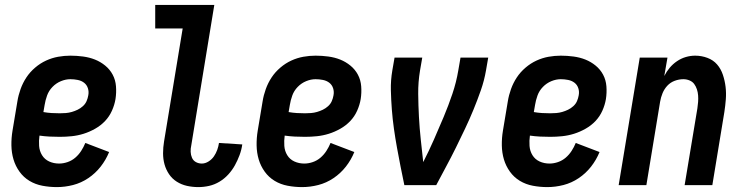

<svg xmlns="http://www.w3.org/2000/svg" viewBox="-20 -755 3040 783"><path d="M212 8Q182 8 153 2.5Q124 -3 100 -17.5Q76 -32 59.5 -55Q43 -78 35 -105Q27 -132 26.5 -162Q26 -192 31 -222L51 -342Q55 -367 64 -392Q73 -417 87.5 -439Q102 -461 123 -479Q144 -497 168 -508Q192 -519 217 -523.5Q242 -528 267 -528Q293 -528 319 -524.5Q345 -521 367.5 -512Q390 -503 409 -487.5Q428 -472 439.5 -450.5Q451 -429 453 -403Q455 -377 451 -351Q447 -327 436.5 -303.5Q426 -280 408.5 -261.5Q391 -243 368 -230Q345 -217 321 -209.5Q297 -202 272.5 -199.5Q248 -197 224 -197Q203 -197 182.5 -198Q162 -199 141 -202Q138 -181 139.5 -160Q141 -139 151.5 -122Q162 -105 180.5 -96.5Q199 -88 221 -88Q238 -88 255.5 -94Q273 -100 287 -112Q301 -124 311 -139.5Q321 -155 328 -172L425 -135Q412 -103 390.5 -75.5Q369 -48 340 -28.5Q311 -9 278 -0.5Q245 8 212 8ZM224 -293Q236 -293 248.5 -294Q261 -295 273 -298.5Q285 -302 296.5 -307.5Q308 -313 318 -322Q328 -331 333 -342.5Q338 -354 340 -366Q343 -381 338.5 -395Q334 -409 323 -417.5Q312 -426 297 -429Q282 -432 267 -432Q248 -432 228.5 -424Q209 -416 194 -400.5Q179 -385 172 -365.5Q165 -346 162 -327L157 -298Q174 -295 190.5 -294Q207 -293 224 -293Z M789 8Q765 8 742.5 3Q720 -2 701 -14Q682 -26 669.5 -44.5Q657 -63 651 -84.5Q645 -106 645 -130Q645 -154 649 -178L725 -639H613V-735H854L760 -162Q757 -149 757.5 -136Q758 -123 763 -111.5Q768 -100 779 -94Q790 -88 803 -88Q817 -88 830.5 -96.5Q844 -105 852.5 -117.5Q861 -130 866 -144Q871 -158 873 -172L968 -166Q965 -144 957 -122.5Q949 -101 938 -81Q927 -61 911 -43.5Q895 -26 875 -14Q855 -2 833 3Q811 8 789 8Z M1212 8Q1182 8 1153 2.5Q1124 -3 1100 -17.5Q1076 -32 1059.5 -55Q1043 -78 1035 -105Q1027 -132 1026.5 -162Q1026 -192 1031 -222L1051 -342Q1055 -367 1064 -392Q1073 -417 1087.5 -439Q1102 -461 1123 -479Q1144 -497 1168 -508Q1192 -519 1217 -523.5Q1242 -528 1267 -528Q1293 -528 1319 -524.5Q1345 -521 1367.5 -512Q1390 -503 1409 -487.5Q1428 -472 1439.5 -450.5Q1451 -429 1453 -403Q1455 -377 1451 -351Q1447 -327 1436.5 -303.5Q1426 -280 1408.5 -261.5Q1391 -243 1368 -230Q1345 -217 1321 -209.5Q1297 -202 1272.5 -199.5Q1248 -197 1224 -197Q1203 -197 1182.5 -198Q1162 -199 1141 -202Q1138 -181 1139.5 -160Q1141 -139 1151.5 -122Q1162 -105 1180.5 -96.5Q1199 -88 1221 -88Q1238 -88 1255.5 -94Q1273 -100 1287 -112Q1301 -124 1311 -139.5Q1321 -155 1328 -172L1425 -135Q1412 -103 1390.5 -75.5Q1369 -48 1340 -28.5Q1311 -9 1278 -0.5Q1245 8 1212 8ZM1224 -293Q1236 -293 1248.5 -294Q1261 -295 1273 -298.5Q1285 -302 1296.5 -307.5Q1308 -313 1318 -322Q1328 -331 1333 -342.5Q1338 -354 1340 -366Q1343 -381 1338.5 -395Q1334 -409 1323 -417.5Q1312 -426 1297 -429Q1282 -432 1267 -432Q1248 -432 1228.5 -424Q1209 -416 1194 -400.5Q1179 -385 1172 -365.5Q1165 -346 1162 -327L1157 -298Q1174 -295 1190.5 -294Q1207 -293 1224 -293Z M1629 0Q1621 -38 1613.5 -76Q1606 -114 1599 -152.5Q1592 -191 1586.5 -230Q1581 -269 1578 -308Q1575 -347 1574 -387Q1573 -427 1580 -468L1589 -520H1702L1693 -468Q1685 -420 1685.5 -372.5Q1686 -325 1688.5 -278.5Q1691 -232 1696 -185.5Q1701 -139 1706 -94Q1729 -139 1749.5 -185.5Q1770 -232 1789.5 -278.5Q1809 -325 1825 -372.5Q1841 -420 1849 -468L1858 -520H1971L1962 -468Q1955 -427 1941 -387Q1927 -347 1911 -308Q1895 -269 1876.5 -230Q1858 -191 1839 -152.5Q1820 -114 1799.5 -76Q1779 -38 1759 0Z M2212 8Q2182 8 2153 2.5Q2124 -3 2100 -17.5Q2076 -32 2059.5 -55Q2043 -78 2035 -105Q2027 -132 2026.5 -162Q2026 -192 2031 -222L2051 -342Q2055 -367 2064 -392Q2073 -417 2087.5 -439Q2102 -461 2123 -479Q2144 -497 2168 -508Q2192 -519 2217 -523.5Q2242 -528 2267 -528Q2293 -528 2319 -524.5Q2345 -521 2367.5 -512Q2390 -503 2409 -487.5Q2428 -472 2439.5 -450.5Q2451 -429 2453 -403Q2455 -377 2451 -351Q2447 -327 2436.5 -303.5Q2426 -280 2408.5 -261.5Q2391 -243 2368 -230Q2345 -217 2321 -209.5Q2297 -202 2272.5 -199.5Q2248 -197 2224 -197Q2203 -197 2182.5 -198Q2162 -199 2141 -202Q2138 -181 2139.5 -160Q2141 -139 2151.5 -122Q2162 -105 2180.5 -96.5Q2199 -88 2221 -88Q2238 -88 2255.5 -94Q2273 -100 2287 -112Q2301 -124 2311 -139.5Q2321 -155 2328 -172L2425 -135Q2412 -103 2390.5 -75.5Q2369 -48 2340 -28.5Q2311 -9 2278 -0.5Q2245 8 2212 8ZM2224 -293Q2236 -293 2248.5 -294Q2261 -295 2273 -298.5Q2285 -302 2296.5 -307.5Q2308 -313 2318 -322Q2328 -331 2333 -342.5Q2338 -354 2340 -366Q2343 -381 2338.5 -395Q2334 -409 2323 -417.5Q2312 -426 2297 -429Q2282 -432 2267 -432Q2248 -432 2228.5 -424Q2209 -416 2194 -400.5Q2179 -385 2172 -365.5Q2165 -346 2162 -327L2157 -298Q2174 -295 2190.5 -294Q2207 -293 2224 -293Z M2503 0 2589 -520H2702L2689 -445Q2698 -463 2711 -478.5Q2724 -494 2741 -505.5Q2758 -517 2777 -522.5Q2796 -528 2815 -528Q2841 -528 2865 -519Q2889 -510 2904.5 -492Q2920 -474 2928 -450Q2936 -426 2939 -401Q2942 -376 2940 -350Q2938 -324 2934 -298L2885 0H2772L2824 -313Q2826 -326 2827 -339.5Q2828 -353 2827 -366Q2826 -379 2822 -391Q2818 -403 2811 -412.5Q2804 -422 2792 -427Q2780 -432 2767 -432Q2749 -432 2731.5 -425.5Q2714 -419 2701.5 -405.5Q2689 -392 2682 -375Q2675 -358 2672 -340L2616 0Z"/></svg>

Font: Iosevka Term Curly
Style: Bold Italic
Weight: 700
Italic angle: -9°
Designer: Belleve Invis
Foundry: Belleve Invis
Version: Version 32.3.0